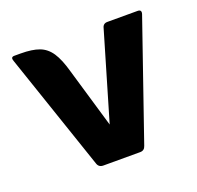

<svg xmlns="http://www.w3.org/2000/svg" viewBox="-79 -466 563 549"><g transform="rotate(-20 203.0 -191.0)"><path d="M205 -104 283 -369Q286 -382 299 -382H391Q404 -382 400 -369L277 -13Q273 0 260 0H148Q134 0 130 -13L9 -369Q4 -382 16 -382H35Q70 -382 91.5 -374Q113 -366 127 -345Q141 -324 152 -284Z"/></g></svg>

Font: Zain ExtraBold
Style: Regular
Weight: 800
Designer: Zain,Boutros
Foundry: Mobile Telecommunications Company (Zain), 2024
Version: Version 1.50; ttfautohint (v1.8.4)